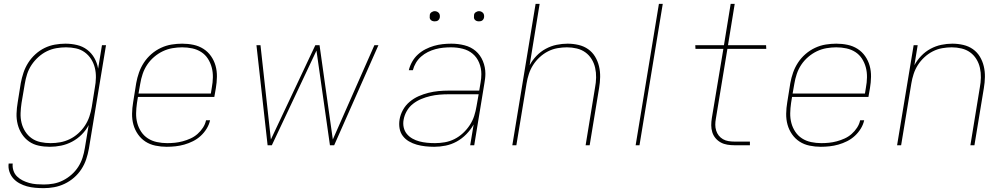

<svg xmlns="http://www.w3.org/2000/svg" viewBox="-20 -755 5240 998"><path d="M207 223Q185 223 162.5 221Q140 219 120 213.5Q100 208 81.5 198Q63 188 49.5 173Q36 158 29 137.5Q22 117 25 95H46Q44 114 50 132Q56 150 69 162.5Q82 175 98 183Q114 191 132 196Q150 201 169.5 202.5Q189 204 208 204Q233 204 258 199.5Q283 195 307 183Q331 171 351.5 153Q372 135 386.5 112.5Q401 90 409 65Q417 40 421 15L441 -105Q427 -78 404.5 -55.5Q382 -33 354.5 -18.5Q327 -4 297.5 2Q268 8 239 8Q209 8 181 2Q153 -4 131 -19.5Q109 -35 94 -58Q79 -81 72 -108.5Q65 -136 66 -165Q67 -194 72 -223L88 -323Q93 -350 102 -377Q111 -404 126.5 -428.5Q142 -453 164 -473Q186 -493 211.5 -505.5Q237 -518 265 -523Q293 -528 320 -528Q351 -528 380.5 -521Q410 -514 433 -496.5Q456 -479 470.5 -453.5Q485 -428 490 -398L510 -520H531L442 18Q437 46 428 73Q419 100 403 124.5Q387 149 364.5 168.5Q342 188 315.5 200.5Q289 213 261.5 218Q234 223 207 223ZM243 -11Q268 -11 293 -15.5Q318 -20 342 -31.5Q366 -43 386.5 -61.5Q407 -80 421.5 -102Q436 -124 444.5 -149Q453 -174 457 -199L473 -299Q478 -325 478.5 -351.5Q479 -378 473 -402.5Q467 -427 453.5 -448Q440 -469 420 -483.5Q400 -498 375 -503.5Q350 -509 323 -509Q298 -509 272.5 -504.5Q247 -500 223.5 -488.5Q200 -477 179.5 -458.5Q159 -440 144 -417.5Q129 -395 121 -370Q113 -345 109 -320L92 -220Q88 -194 87 -167.5Q86 -141 92 -116.5Q98 -92 111.5 -71Q125 -50 145 -36Q165 -22 190.5 -16.5Q216 -11 243 -11Z M846 8Q817 8 788 2Q759 -4 736 -19Q713 -34 697 -57Q681 -80 673.5 -107Q666 -134 666.5 -164Q667 -194 672 -223L688 -323Q693 -351 702.5 -378Q712 -405 728 -429.5Q744 -454 767 -474Q790 -494 817 -506.5Q844 -519 872 -523.5Q900 -528 927 -528Q957 -528 985.5 -522Q1014 -516 1037.5 -501Q1061 -486 1077 -463Q1093 -440 1100.5 -413Q1108 -386 1107.5 -356Q1107 -326 1102 -297L1094 -251H697L692 -220Q688 -193 687.5 -166.5Q687 -140 693.5 -115.5Q700 -91 714 -70Q728 -49 749 -35.5Q770 -22 796 -16.5Q822 -11 849 -11Q869 -11 889 -13Q909 -15 929.5 -20.5Q950 -26 970 -35Q990 -44 1006.5 -58.5Q1023 -73 1035 -91.5Q1047 -110 1051 -130H1072Q1067 -107 1054 -86Q1041 -65 1023 -48.5Q1005 -32 983 -21Q961 -10 938 -3.5Q915 3 892 5.5Q869 8 846 8ZM1076 -269 1081 -300Q1086 -326 1086.5 -353Q1087 -380 1080.5 -404.5Q1074 -429 1060.5 -450Q1047 -471 1026 -484.5Q1005 -498 979.5 -503.5Q954 -509 927 -509Q902 -509 876 -504.5Q850 -500 826 -488.5Q802 -477 781 -459Q760 -441 745 -418.5Q730 -396 721.5 -370.5Q713 -345 709 -320L700 -269Z M1371 0 1313 -520H1334L1388 -30L1619 -520H1641L1710 -30L1926 -520H1947L1717 0H1695L1625 -492L1393 0Z M2237 8Q2214 8 2191 5.5Q2168 3 2146.5 -3Q2125 -9 2106 -20Q2087 -31 2074 -48Q2061 -65 2057 -87.5Q2053 -110 2057 -134Q2061 -159 2074.5 -183.5Q2088 -208 2109.5 -226Q2131 -244 2156 -255Q2181 -266 2207 -272.5Q2233 -279 2259 -281.5Q2285 -284 2311 -284H2471L2478 -326Q2480 -337 2481 -348Q2482 -359 2482 -369V-370Q2482 -401 2470.5 -429Q2459 -457 2437 -475.5Q2415 -494 2385.5 -501.5Q2356 -509 2324 -509Q2304 -509 2284 -507Q2264 -505 2243.5 -499.5Q2223 -494 2204 -484.5Q2185 -475 2169 -461Q2153 -447 2142 -428.5Q2131 -410 2126 -390H2105Q2110 -412 2122 -433.5Q2134 -455 2152 -471.5Q2170 -488 2191.5 -499Q2213 -510 2235.5 -516.5Q2258 -523 2280.5 -525.5Q2303 -528 2326 -528Q2361 -528 2394.5 -519.5Q2428 -511 2452.5 -490Q2477 -469 2490 -437.5Q2503 -406 2503 -372Q2503 -359 2501.5 -347Q2500 -335 2498 -323L2445 0H2424L2442 -108Q2427 -81 2404 -57.5Q2381 -34 2353.5 -19Q2326 -4 2296 2Q2266 8 2237 8ZM2241 -11Q2266 -11 2292 -15.5Q2318 -20 2342 -32Q2366 -44 2386.5 -63Q2407 -82 2422 -105Q2437 -128 2445 -153Q2453 -178 2457 -203L2468 -265H2311Q2288 -265 2264 -263Q2240 -261 2216.5 -255.5Q2193 -250 2170 -240.5Q2147 -231 2127 -215.5Q2107 -200 2094.5 -178Q2082 -156 2078 -133Q2074 -112 2078.5 -92.5Q2083 -73 2095 -58.5Q2107 -44 2124 -34.5Q2141 -25 2160 -20Q2179 -15 2199.5 -13Q2220 -11 2241 -11ZM2469 -644Q2463 -644 2457.5 -646Q2452 -648 2448 -652.5Q2444 -657 2443.5 -663.5Q2443 -670 2444 -676Q2444 -681 2446.5 -685Q2449 -689 2453 -691.5Q2457 -694 2461 -695.5Q2465 -697 2470 -697Q2476 -697 2481.5 -694.5Q2487 -692 2491 -687.5Q2495 -683 2496 -676.5Q2497 -670 2496 -664Q2495 -659 2492.5 -655Q2490 -651 2486.5 -648.5Q2483 -646 2478.5 -645Q2474 -644 2469 -644ZM2239 -644Q2233 -644 2227.5 -646Q2222 -648 2218 -652.5Q2214 -657 2213.5 -663.5Q2213 -670 2214 -676Q2214 -681 2216.5 -685Q2219 -689 2223 -691.5Q2227 -694 2231 -695.5Q2235 -697 2240 -697Q2246 -697 2251.5 -694.5Q2257 -692 2261 -687.5Q2265 -683 2266 -676.5Q2267 -670 2266 -664Q2265 -659 2262.5 -655Q2260 -651 2256.5 -648.5Q2253 -646 2248.5 -645Q2244 -644 2239 -644Z M2643 0 2764 -735H2785L2733 -416Q2747 -442 2768.5 -464.5Q2790 -487 2817 -501.5Q2844 -516 2873 -522Q2902 -528 2930 -528Q2959 -528 2987 -521.5Q3015 -515 3037 -499.5Q3059 -484 3073 -461Q3087 -438 3093.5 -411Q3100 -384 3099.5 -355Q3099 -326 3094 -297L3045 0H3024L3073 -300Q3078 -326 3078.5 -352Q3079 -378 3073.5 -402.5Q3068 -427 3055 -448Q3042 -469 3022.5 -483Q3003 -497 2978 -503Q2953 -509 2927 -509Q2903 -509 2877.5 -504.5Q2852 -500 2828.5 -488Q2805 -476 2785 -457.5Q2765 -439 2751 -417Q2737 -395 2729 -370.5Q2721 -346 2717 -321L2664 0Z M3284 0 3405 -735H3425L3304 0Z M3878 0H3798Q3779 0 3760.5 -3Q3742 -6 3726.5 -14.5Q3711 -23 3699.5 -36.5Q3688 -50 3682.5 -67.5Q3677 -85 3677 -103.5Q3677 -122 3680 -141L3740 -501H3595L3594 -520H3743L3778 -735H3799L3764 -520H3962L3963 -501H3761L3701 -138Q3698 -122 3698 -106.5Q3698 -91 3702.5 -76.5Q3707 -62 3716 -50.5Q3725 -39 3738 -31.5Q3751 -24 3766.5 -21.5Q3782 -19 3798 -19H3878Z M4246 8Q4217 8 4188 2Q4159 -4 4136 -19Q4113 -34 4097 -57Q4081 -80 4073.5 -107Q4066 -134 4066.5 -164Q4067 -194 4072 -223L4088 -323Q4093 -351 4102.5 -378Q4112 -405 4128 -429.5Q4144 -454 4167 -474Q4190 -494 4217 -506.5Q4244 -519 4272 -523.5Q4300 -528 4327 -528Q4357 -528 4385.5 -522Q4414 -516 4437.5 -501Q4461 -486 4477 -463Q4493 -440 4500.5 -413Q4508 -386 4507.5 -356Q4507 -326 4502 -297L4494 -251H4097L4092 -220Q4088 -193 4087.5 -166.5Q4087 -140 4093.5 -115.5Q4100 -91 4114 -70Q4128 -49 4149 -35.5Q4170 -22 4196 -16.5Q4222 -11 4249 -11Q4269 -11 4289 -13Q4309 -15 4329.5 -20.5Q4350 -26 4370 -35Q4390 -44 4406.5 -58.5Q4423 -73 4435 -91.5Q4447 -110 4451 -130H4472Q4467 -107 4454 -86Q4441 -65 4423 -48.5Q4405 -32 4383 -21Q4361 -10 4338 -3.5Q4315 3 4292 5.5Q4269 8 4246 8ZM4476 -269 4481 -300Q4486 -326 4486.5 -353Q4487 -380 4480.5 -404.5Q4474 -429 4460.5 -450Q4447 -471 4426 -484.5Q4405 -498 4379.5 -503.5Q4354 -509 4327 -509Q4302 -509 4276 -504.5Q4250 -500 4226 -488.5Q4202 -477 4181 -459Q4160 -441 4145 -418.5Q4130 -396 4121.5 -370.5Q4113 -345 4109 -320L4100 -269Z M4643 0 4729 -520H4750L4733 -416Q4747 -442 4768.5 -464.5Q4790 -487 4817 -501.5Q4844 -516 4873 -522Q4902 -528 4930 -528Q4959 -528 4987 -521.5Q5015 -515 5037 -499.5Q5059 -484 5073 -461Q5087 -438 5093.5 -411Q5100 -384 5099.5 -355Q5099 -326 5094 -297L5045 0H5024L5073 -300Q5078 -326 5078.5 -352Q5079 -378 5073.5 -402.5Q5068 -427 5055 -448Q5042 -469 5022.5 -483Q5003 -497 4978 -503Q4953 -509 4927 -509Q4903 -509 4877.5 -504.5Q4852 -500 4828.5 -488Q4805 -476 4785 -457.5Q4765 -439 4751 -417Q4737 -395 4729 -370.5Q4721 -346 4717 -321L4664 0Z"/></svg>

Font: Iosevka Aile Thin Oblique
Style: Regular
Weight: 100
Italic angle: -9°
Designer: Belleve Invis
Foundry: Belleve Invis
Version: Version 31.1.0; ttfautohint (v1.8.4)